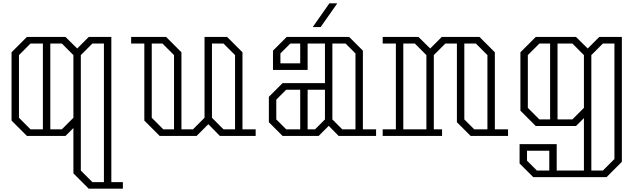

<svg xmlns="http://www.w3.org/2000/svg" viewBox="-20 -824 3840 1164"><path d="M725 280V320H518L425 227V-48L377 0H143L50 -93V-507L143 -600H377L448 -530L518 -600H655V-560V280ZM165 -40H240V-560H165L95 -490V-110ZM425 -110V-490L355 -560H285V-40H355ZM540 280H610V-560H540L470 -490V210Z M1530 -40V0H1313L1243 -71L1172 0H948L855 -93V-560H775V-600H987L1080 -507V-40H1150L1220 -110V-582V-600H1357L1450 -507V-40ZM970 -40H1035V-490L965 -560H900V-110ZM1335 -40H1405V-490L1335 -560H1265V-110Z M2260 -40V0H2033L1973 -61L1912 0H1693L1610 -83V-237L1693 -320H1950V-560H1845V-400H1635V-517L1718 -600H2097L2180 -517V-40ZM1800 -560H1740L1680 -500V-440H1800ZM2055 -40H2135V-500L2075 -560H1995V-100ZM1715 -40H1800V-280H1715L1655 -220V-100ZM1950 -100V-280H1845V-40H1890ZM2025 -804H1977L1876 -660H1924Z M3060 -40V0H2833L2750 -83V-560H2680L2610 -490V-40H2660V0H2300V-40H2380V-560H2300V-600H2517L2588 -530L2658 -600H2887L2980 -507V-40ZM2565 -40V-490L2495 -560H2425V-40ZM2855 -40H2935V-490L2865 -560H2795V-100Z M3750 -600V-560V157L3657 250H3213L3130 167V50H3355V210H3520V-108L3472 -60H3228L3135 -153V-507L3228 -600H3472L3543 -530L3613 -600ZM3250 -100H3315V-560H3250L3180 -490V-170ZM3520 -170V-490L3450 -560H3360V-100H3450ZM3705 -560H3635L3565 -490V210H3635L3705 140ZM3235 210H3310V90H3175V150Z"/></svg>

Font: Kumar One Outline
Style: Regular
Weight: 400
Designer: Parimal Parmar
Foundry: Indian Type Foundry
Version: Version 1.000;PS 1.000;hotconv 1.0.88;makeotf.lib2.5.647800